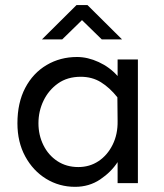

<svg xmlns="http://www.w3.org/2000/svg" viewBox="-20 -723 647 758"><path d="M276.4 14.6Q213.9 14.6 162.1 -17.1Q110.4 -48.8 79.6 -105.5Q48.8 -162.1 48.8 -236.3Q48.8 -317.4 79.6 -376Q110.4 -434.6 164.1 -466.3Q217.8 -498 284.2 -498Q326.2 -498 369.6 -478Q413.1 -458 444.3 -422.9V-488.3H524.4V0H444.3V-83Q418.9 -43.9 375.5 -14.6Q332 14.6 276.4 14.6ZM289.1 -63.5Q334 -63.5 369.1 -86.9Q404.3 -110.4 424.8 -151.9Q445.3 -193.4 444.3 -245.1L443.4 -338.9Q413.1 -377 378.4 -398.4Q343.8 -419.9 298.8 -419.9Q246.1 -419.9 209 -393.6Q171.9 -367.2 151.9 -325.7Q131.8 -284.2 131.8 -236.3Q131.8 -189.5 151.4 -149.9Q170.9 -110.4 206.5 -86.9Q242.2 -63.5 289.1 -63.5ZM145.5 -567.4 282.2 -703.1H325.2L461.9 -567.4H381.8L303.7 -643.6L225.6 -567.4Z"/></svg>

Font: Sen
Style: Regular
Weight: 400
Designer: Kosal Sen, Philatype
Foundry: Philatype
Version: Version 2.000;gftools[0.9.31]